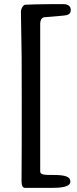

<svg xmlns="http://www.w3.org/2000/svg" viewBox="-20 -858 374 936"><path d="M103 -835C93 -834 82 -816 82 -800C86 -591 86 -575 86 -366C86 -251 86 -42 85 23C85 51 92 58 104 58H230C276 58 323 54 323 27C323 3 297 -5 242 -5C200 -5 176 -5 176 -22V-744C176 -753 180 -773 197 -774L290 -782C310 -784 325 -788 325 -810C325 -833 303 -838 289 -838C265 -838 167 -838 103 -835Z"/></svg>

Font: Life Savers
Style: ExtraBold
Weight: 800
Designer: Pablo Impallari, Rodrigo Fuenzalida, Brenda Gallo
Foundry: Pablo Impallari, Rodrigo Fuenzalida, Brenda Gallo
Version: Version 3.000